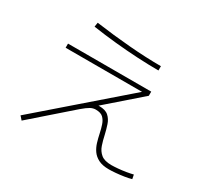

<svg xmlns="http://www.w3.org/2000/svg" viewBox="-159 -987 1318 1243"><g transform="rotate(30 500.0 -365.5)"><path d="M130 32 107 6 733 -537 736 -519H141V-550H763V-519L482 -274L470 -285Q488 -301 518 -301Q565 -301 588.5 -280Q612 -259 623 -226Q634 -193 642 -158Q650 -120 661.5 -86Q673 -52 699 -30.5Q725 -9 777 -9Q796 -9 825.5 -11.5Q855 -14 885 -19Q915 -24 934 -29L940 2Q920 8 888.5 13Q857 18 826.5 20.5Q796 23 776 23Q728 23 698 7.5Q668 -8 651 -32.5Q634 -57 625 -87Q616 -117 610 -146Q603 -180 593.5 -208Q584 -236 566 -253Q548 -270 511 -270Q491 -270 471.5 -259.5Q452 -249 418 -220ZM735 -692Q660 -692 577 -696.5Q494 -701 408 -709.5Q322 -718 235 -731L240 -763Q371 -745 497.5 -734.5Q624 -724 735 -724Z"/></g></svg>

Font: M PLUS 1 Code ExtraLight
Style: Regular
Weight: 250
Designer: Coji Morishita
Foundry: UNDERFOREST DESIGN
Version: Version 1.002